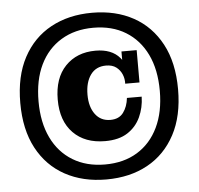

<svg xmlns="http://www.w3.org/2000/svg" viewBox="-51 -750 845 817"><g transform="rotate(-5 371.0 -341.0)"><path d="M380 -148Q294 -148 244 -199Q194 -250 194 -341Q194 -433 243 -484Q292 -535 372 -535Q441 -535 475.5 -494.5Q510 -454 510 -384H486Q487 -405 479 -424Q471 -443 454.5 -455.5Q438 -468 411 -468Q368 -468 345 -436Q322 -404 322 -351Q322 -299 345.5 -267.5Q369 -236 410 -236Q447 -236 465.5 -261Q484 -286 488 -323H551Q550 -276 531.5 -236Q513 -196 476 -172Q439 -148 380 -148ZM510 -384 482 -444V-522H547V-384ZM371 15Q271 15 195 -26.5Q119 -68 76.5 -147.5Q34 -227 34 -341Q34 -455 76.5 -534.5Q119 -614 195 -655.5Q271 -697 371 -697Q472 -697 547.5 -655.5Q623 -614 665.5 -534.5Q708 -455 708 -341Q708 -227 665.5 -147.5Q623 -68 547.5 -26.5Q472 15 371 15ZM371 -49Q451 -49 509 -84.5Q567 -120 598.5 -185.5Q630 -251 630 -341Q630 -432 598.5 -497Q567 -562 509 -597.5Q451 -633 371 -633Q292 -633 233.5 -597.5Q175 -562 143.5 -497Q112 -432 112 -341Q112 -251 143.5 -185.5Q175 -120 233.5 -84.5Q292 -49 371 -49Z"/></g></svg>

Font: Montagu Slab
Style: Bold
Weight: 700
Designer: Florian Karsten
Foundry: Florian Karsten
Version: Version 1.000